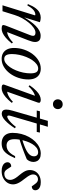

<svg xmlns="http://www.w3.org/2000/svg" viewBox="734 -1484 761 2268"><g transform="rotate(90 1114.0 -350.5)"><path d="M44.5 -293.5 28.5 -300Q52 -358.5 77.2 -391.2Q102.5 -424 130.2 -437.8Q158 -451.5 186.5 -451.5Q196.5 -451.5 206 -450.2Q215.5 -449 224.5 -447Q233.5 -445 243 -441.5L181.5 -243.5H177.5Q204 -288.5 231 -326.5Q258 -364.5 286 -392.2Q314 -420 343 -435.2Q372 -450.5 402 -450.5Q444 -450.5 460.2 -432.2Q476.5 -414 476.5 -385.5Q476.5 -369 471.5 -349.5Q466.5 -330 456 -303L352.5 -37L351 -55Q367.5 -54 388.2 -61.2Q409 -68.5 432.8 -84Q456.5 -99.5 481 -123L494 -110Q457.5 -65 426.2 -38.8Q395 -12.5 369 -1.2Q343 10 319.5 10Q287.5 10 279.5 0Q271.5 -10 283 -38.5L391.5 -316Q397.5 -330.5 400.8 -341.5Q404 -352.5 404 -361Q404 -374 395.2 -381.8Q386.5 -389.5 365 -389.5Q340 -389.5 310 -369Q280 -348.5 250.5 -313.2Q221 -278 196.8 -234.2Q172.5 -190.5 158 -143.5L113 0H43L162 -383.5Q161 -385.5 159.2 -386.8Q157.5 -388 154 -388Q137.5 -388 120.2 -380Q103 -372 84.2 -351.5Q65.5 -331 44.5 -293.5Z M791 -452Q831 -452 859.8 -434.8Q888.5 -417.5 903.8 -385Q919 -352.5 919 -305.5Q919 -245.5 900.2 -189Q881.5 -132.5 848.2 -87.8Q815 -43 770.8 -16.5Q726.5 10 675 10Q635.5 10 606.8 -7.2Q578 -24.5 562.5 -57.2Q547 -90 547 -136Q547 -196.5 566 -253Q585 -309.5 618.2 -354.2Q651.5 -399 695.8 -425.5Q740 -452 791 -452ZM676.5 -20.5Q702.5 -20.5 727.5 -39Q752.5 -57.5 774.2 -89Q796 -120.5 812.2 -160.5Q828.5 -200.5 837.8 -244.2Q847 -288 847 -330.5Q847 -377 833.5 -399.2Q820 -421.5 790 -421.5Q763.5 -421.5 738.5 -403Q713.5 -384.5 691.8 -353Q670 -321.5 653.8 -281.2Q637.5 -241 628.2 -197.2Q619 -153.5 619 -111.5Q619 -65.5 632.8 -43Q646.5 -20.5 676.5 -20.5Z M981.5 -23 1116.5 -396.5 1130 -385Q1114.5 -386 1093.8 -377.8Q1073 -369.5 1049.2 -352.2Q1025.5 -335 1001 -308L987.5 -320.5Q1024 -371.5 1054 -400Q1084 -428.5 1110 -440.2Q1136 -452 1159 -452Q1180.5 -452 1189.5 -443.2Q1198.5 -434.5 1192.5 -419L1057.5 -37L1048.5 -56Q1064 -53 1084.8 -59.2Q1105.5 -65.5 1130.8 -81.2Q1156 -97 1183 -123L1195.5 -109.5Q1159 -64.5 1128.2 -38.5Q1097.5 -12.5 1071.8 -1.2Q1046 10 1023 10Q995 10 985.2 2Q975.5 -6 981.5 -23ZM1153.5 -654Q1153.5 -670 1161 -682.8Q1168.5 -695.5 1181.2 -703.2Q1194 -711 1211.5 -711Q1238 -711 1253.8 -694.5Q1269.5 -678 1269.5 -654Q1269.5 -637.5 1262.2 -624.5Q1255 -611.5 1242 -603.8Q1229 -596 1211.5 -596Q1185.5 -596 1169.5 -612.8Q1153.5 -629.5 1153.5 -654Z M1286 -404.5 1295 -442H1546.5L1539 -404.5ZM1352.5 -107.5Q1350 -99.5 1348.5 -93Q1347 -86.5 1346.2 -81.5Q1345.5 -76.5 1345.5 -72.5Q1345.5 -64 1349 -60Q1352.5 -56 1358.5 -56Q1369.5 -56 1388 -67.8Q1406.5 -79.5 1430 -102Q1453.5 -124.5 1479 -158L1496 -146.5Q1471.5 -108.5 1448.2 -79.8Q1425 -51 1403.2 -31Q1381.5 -11 1361.5 -1Q1341.5 9 1323.5 9Q1302 9 1288.5 -3.5Q1275 -16 1275 -46.5Q1275 -59.5 1277.8 -77.2Q1280.5 -95 1288.5 -120.5L1408 -535.5H1478Z M1780 -421Q1750 -421 1725.5 -402Q1701 -383 1682 -352Q1663 -321 1650.5 -284Q1638 -247 1631.2 -210Q1624.5 -173 1624.5 -143Q1624.5 -91.5 1644.8 -69.8Q1665 -48 1699 -48Q1722.5 -48 1743.8 -57Q1765 -66 1785.2 -87.8Q1805.5 -109.5 1825 -149H1849Q1823 -87.5 1797 -52.8Q1771 -18 1741.5 -4Q1712 10 1674.5 10Q1636.5 10 1608.5 -4.8Q1580.5 -19.5 1565.2 -48.8Q1550 -78 1550 -120.5Q1550 -173 1562.8 -222.2Q1575.5 -271.5 1598.5 -313Q1621.5 -354.5 1652.2 -385.8Q1683 -417 1719.2 -434.5Q1755.5 -452 1794.5 -452Q1829.5 -452 1851.2 -440Q1873 -428 1883.2 -408.2Q1893.5 -388.5 1893.5 -365.5Q1893.5 -344 1884.8 -322.5Q1876 -301 1861.5 -287Q1835.5 -276 1806 -264.2Q1776.5 -252.5 1745.2 -241Q1714 -229.5 1682 -218.8Q1650 -208 1617.5 -198L1619.5 -230Q1669.5 -244.5 1705.2 -258.8Q1741 -273 1764.8 -286.8Q1788.5 -300.5 1802 -314.8Q1815.5 -329 1821.2 -343.2Q1827 -357.5 1827 -372.5Q1827 -387 1821.5 -397.8Q1816 -408.5 1805.8 -414.8Q1795.5 -421 1780 -421Z M1947.5 -103Q1953.5 -96.5 1959.5 -86.2Q1965.5 -76 1978.5 -56.5Q1991.5 -36.5 2004.2 -29Q2017 -21.5 2030.5 -21.5Q2053 -21.5 2069.8 -29.2Q2086.5 -37 2096 -52.2Q2105.5 -67.5 2105.5 -89.5Q2105.5 -104 2100.5 -119.5Q2095.5 -135 2083.2 -154.5Q2071 -174 2048 -200.5Q2025.5 -227.5 2012.5 -248.5Q1999.5 -269.5 1994.2 -287.5Q1989 -305.5 1989 -322.5Q1989 -358.5 2005.8 -387.8Q2022.5 -417 2054.8 -434.5Q2087 -452 2132.5 -452Q2166.5 -452 2187.2 -443.2Q2208 -434.5 2218 -420.2Q2228 -406 2228 -388Q2228 -376 2222.5 -366.2Q2217 -356.5 2206.5 -351.2Q2196 -346 2181 -346Q2177.5 -352.5 2171.2 -360.8Q2165 -369 2153 -385.5Q2141 -402.5 2127.8 -410.8Q2114.5 -419 2101 -419Q2073 -419 2057 -403.5Q2041 -388 2041 -359.5Q2041 -348 2046.5 -333.5Q2052 -319 2064.5 -299.5Q2077 -280 2099 -252.5Q2121 -225.5 2134 -203Q2147 -180.5 2152.8 -161.5Q2158.5 -142.5 2158.5 -125Q2158.5 -86.5 2138 -56Q2117.5 -25.5 2082.5 -7.8Q2047.5 10 2002.5 10Q1966 10 1942.8 0.2Q1919.5 -9.5 1908.2 -25.2Q1897 -41 1897 -58.5Q1897 -71.5 1903 -81.5Q1909 -91.5 1920.5 -97.2Q1932 -103 1947.5 -103Z"/></g></svg>

Font: Newsreader 28pt
Style: Italic
Weight: 400
Italic angle: -17°
Version: Version 1.003